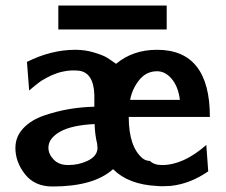

<svg xmlns="http://www.w3.org/2000/svg" viewBox="-20 -668 823 698"><path d="M192 -561V-648H586V-561ZM36 -130Q36 -171 64.5 -201.5Q93 -232 140 -248Q187 -264 232 -271.5Q277 -279 323 -280V-324Q320 -404 267 -411Q237 -414 210 -408Q199 -406 187.5 -402Q176 -398 168 -394.5Q160 -391 150 -385.5Q140 -380 134 -376.5Q128 -373 119 -366Q110 -359 107 -356.5Q104 -354 95.5 -347Q87 -340 86 -339L78 -443Q166 -487 254 -487Q290 -487 322.5 -477Q355 -467 368 -459Q381 -451 402 -436Q463 -487 551 -487Q743 -487 743 -243H448Q448 -133 500 -91Q512 -83 525 -83Q540 -68 569 -68Q647 -68 730 -141L737 -45Q670 1 599 8Q567 10 550 8Q447 3 391 -53Q321 10 171 10Q106 10 71 -34.5Q36 -79 36 -130ZM156 -131Q156 -108 175 -88Q194 -68 228 -68Q265 -68 296.5 -82.5Q328 -97 333 -120Q336 -127 333 -142H334Q325 -177 324 -217Q240 -213 198 -189Q156 -165 156 -131ZM453 -305H634Q628 -353 604.5 -381Q581 -409 551 -409Q512 -409 486.5 -377.5Q461 -346 453 -305Z"/></svg>

Font: Coval
Style: Bold
Weight: 700
Foundry: Context Ltd
Version: Version 001.000